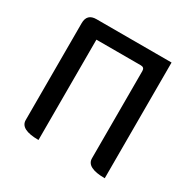

<svg xmlns="http://www.w3.org/2000/svg" viewBox="-163 -898 1057 1059"><g transform="rotate(30 366.0 -368.5)"><path d="M213 0Q97 0 97 -60V-677Q97 -737 157 -737H635V0Q519 0 519 -60V-616Q519 -639 496 -639H213V0Z"/></g></svg>

Font: Swei Half Moon CJK TC
Style: Medium
Weight: 500
Version: Version 2.125